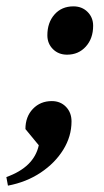

<svg xmlns="http://www.w3.org/2000/svg" viewBox="-73 -457 327 604"><path d="M-48 127 -53 100Q34 69 49 0L7 -51Q7 -90 30.5 -114.5Q54 -139 90 -139Q117 -139 134.5 -121Q152 -103 152 -75Q152 -28 126 14Q100 56 55 86Q10 116 -48 127ZM138 -285Q111 -285 93.5 -302.5Q76 -320 76 -346Q76 -386 98.5 -411.5Q121 -437 158 -437Q185 -437 202.5 -419.5Q220 -402 220 -376Q220 -336 197 -310.5Q174 -285 138 -285Z"/></svg>

Font: Platypi
Style: Italic
Weight: 400
Italic angle: -13°
Designer: David Sargent
Foundry: Bolt Cutter Type
Version: Version 1.200; ttfautohint (v1.8.4.7-5d5b)